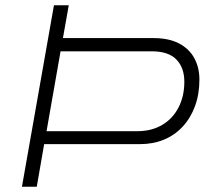

<svg xmlns="http://www.w3.org/2000/svg" viewBox="-20 -706 787 726"><path d="M63 0 184 -686H240L218 -562H560Q618 -562 656.5 -542Q695 -522 714.5 -486.5Q734 -451 734 -405Q734 -350 717.5 -305Q701 -260 671 -227.5Q641 -195 600 -178Q559 -161 509 -161H147L119 0ZM156 -210H500Q553 -210 593 -233.5Q633 -257 655 -299.5Q677 -342 677 -397Q677 -450 647 -481Q617 -512 553 -512H209Z"/></svg>

Font: Archivo SemiExpanded Thin
Style: Italic
Weight: 250
Width: 6
Italic angle: -10°
Designer: Hector Gatti
Foundry: Omnibus-Type
Version: Version 2.001